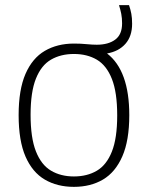

<svg xmlns="http://www.w3.org/2000/svg" viewBox="-20 -718 576 747"><path d="M267.5 9Q203 9 154.5 -19.2Q106 -47.5 79.2 -109Q52.5 -170.5 52.5 -270Q52.5 -369 79.2 -430.5Q106 -492 154.5 -520.2Q203 -548.5 268 -548.5Q294.5 -548.5 317 -546.2Q339.5 -544 356.5 -544Q401.5 -544 428.2 -563.8Q455 -583.5 455 -627Q455 -647.5 451.8 -664Q448.5 -680.5 443 -698H482Q488 -680.5 491 -664.2Q494 -648 494 -625.5Q494 -577 468 -547.5Q442 -518 396.5 -510Q483 -443.5 483 -270Q483 -171.5 456 -109.8Q429 -48 380.8 -19.5Q332.5 9 267.5 9ZM267.5 -31.5Q319 -31.5 356.8 -53.8Q394.5 -76 415.2 -128Q436 -180 436 -269Q436 -359 415.2 -411.2Q394.5 -463.5 356.8 -485.8Q319 -508 267.5 -508Q216.5 -508 178.5 -486Q140.5 -464 119.8 -412.2Q99 -360.5 99 -271.5Q99 -181.5 119.8 -129Q140.5 -76.5 178.5 -54Q216.5 -31.5 267.5 -31.5Z"/></svg>

Font: Encode Sans XLt
Style: Regular
Weight: 200
Designer: Multiple Designers
Foundry: Impallari Type
Version: Version 3.002; ttfautohint (v1.8.3) -l 8 -r 50 -G 200 -x 14 